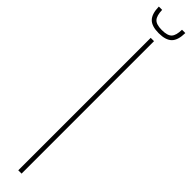

<svg xmlns="http://www.w3.org/2000/svg" viewBox="-340 -869 820 820"><g transform="rotate(45 70.0 -459.5)"><path d="M60 0V-800H80V0ZM70 -838Q28 -838 9.5 -856.8Q-9 -875.5 -10 -919H10Q11 -884.5 23.8 -870.8Q36.5 -857 70 -857Q104 -857 116.8 -870.8Q129.5 -884.5 130 -919H150Q149.5 -875.5 130.8 -856.8Q112 -838 70 -838Z"/></g></svg>

Font: Big Shoulders Stencil Thin
Style: Regular
Weight: 100
Designer: Patric King
Foundry: XO Type Co
Version: Version 2.001